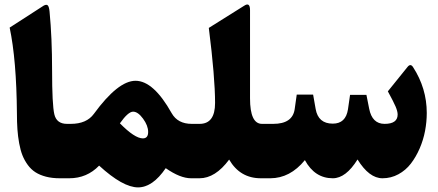

<svg xmlns="http://www.w3.org/2000/svg" viewBox="-20 -792 1946 853"><path d="M211.4 -479.5Q211.4 -326.7 221.4 -284.2Q231.4 -241.7 277.8 -241.7H281.7Q293.9 -241.7 293.9 -147.9V-83.5Q293.9 0 281.7 0H245.6Q211.4 0 184.3 -7.1Q157.2 -14.2 137.7 -26.6Q118.2 -39.1 103.5 -59.1Q88.9 -79.1 79.8 -101.8Q70.8 -124.5 65.2 -155.3Q59.6 -186 57.4 -217.3Q55.2 -248.5 55.2 -288.1Q53.2 -526.4 22.9 -669.4L174.3 -767.1Q187 -773.9 192.6 -767.6Q198.2 -761.2 200.2 -740.2Q211.4 -624 211.4 -479.5Z M512.7 -244.1Q578.6 -177.2 614.7 -177.2Q638.2 -177.2 638.2 -205.6Q638.2 -233.9 615.5 -264.9Q592.8 -295.9 571.3 -295.9Q549.3 -295.9 512.7 -244.1ZM276.9 -241.7H294.4Q364.7 -241.7 397 -286.1Q504.4 -433.1 582 -433.1Q662.1 -433.1 742.7 -289.1Q769.5 -241.7 832 -241.7H840.8Q853 -241.7 853 -147.9V-83.5Q853 0 840.8 0H829.1Q780.3 0 716.3 -44.9Q658.2 40.5 593.3 40.5Q525.9 40.5 420.4 -56.2Q366.2 0 287.6 0H276.9Q250 0 250 -83.5V-147.9Q250 -241.7 276.9 -241.7Z M835.9 -241.7H866.7Q935.5 -241.7 935.5 -334.5Q935.5 -447.8 907.7 -668L1064.9 -766.6Q1090.8 -783.7 1090.8 -747.1V-355Q1090.8 -241.7 1144 -241.7H1158.7Q1170.9 -241.7 1170.9 -147.9V-83.5Q1170.9 0 1158.7 0H1138.7Q1046.4 0 998 -83Q936.5 0 866.2 0H835.9Q809.1 0 809.1 -83.5V-147.9Q809.1 -241.7 835.9 -241.7Z M1688.5 -241.7Q1746.6 -241.7 1746.6 -283.2Q1746.6 -297.4 1737.3 -319.1Q1728 -340.8 1703.1 -386.2L1790.5 -494.6Q1803.7 -511.2 1814.9 -494.1Q1876 -399.9 1876 -290Q1876 -250.5 1868.4 -210.4Q1860.8 -170.4 1844.5 -132.6Q1828.1 -94.7 1805.4 -65.2Q1782.7 -35.6 1750 -17.8Q1717.3 0 1679.2 0Q1620.1 0 1568.4 -83.5Q1516.6 0 1458.5 0Q1378.4 0 1334.5 -80.6Q1268.6 0 1180.7 0H1153.8Q1127 0 1127 -83.5V-147.9Q1127 -241.7 1153.8 -241.7H1193.8Q1279.3 -241.7 1289.1 -306.6L1298.3 -371.6H1371.1L1382.3 -308.1Q1393.6 -242.7 1458.5 -242.7Q1516.1 -242.7 1525.9 -306.2L1535.2 -370.6H1607.9L1620.1 -309.1Q1633.3 -241.7 1688.5 -241.7Z"/></svg>

Font: Sahel Black FD-WOL
Style: Black-FD-WOL
Weight: 900
Foundry: Saber Rastikerdar (saber.rastikerdar@gmail.com)
Version: Version 2.0.2